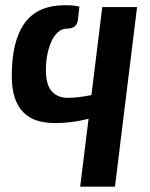

<svg xmlns="http://www.w3.org/2000/svg" viewBox="-20 -542 572 734"><path d="M419.5 171.5H286.5L318.5 -88Q278.5 -78 247.5 -74.8Q216.5 -71.5 191 -71.5Q152 -71.5 121.2 -81.2Q90.5 -91 69 -112.8Q47.5 -134.5 36.2 -169Q25 -203.5 25 -252.5Q25 -385.5 74.2 -453.8Q123.5 -522 229 -522Q246.5 -522 259.2 -520.8Q272 -519.5 283.5 -517L278 -466Q276.5 -455.5 272.2 -448.8Q268 -442 262 -438.5Q256 -435 249 -433.8Q242 -432.5 235.5 -432.5Q216.5 -432.5 201.8 -419.2Q187 -406 176.8 -384Q166.5 -362 161 -333.5Q155.5 -305 155.5 -274.5Q155.5 -217.5 178 -192.8Q200.5 -168 239 -168Q258 -168 279.8 -170.5Q301.5 -173 329.5 -178.5L371 -515H504Z"/></svg>

Font: Lato Heavy
Style: Italic
Weight: 800
Italic angle: -7°
Designer: Lukasz Dziedzic
Foundry: tyPoland Lukasz Dziedzic
Version: Version 2.007; 2014-02-27